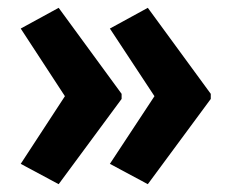

<svg xmlns="http://www.w3.org/2000/svg" viewBox="-20 -521 589 491"><path d="M519 -268V-281L358 -501L261 -448L375 -275L261 -102L358 -50ZM291 -268V-281L130 -501L33 -448L146 -275L33 -102L130 -50Z"/></svg>

Font: Noto Sans Arabic UI Cn
Style: Bold
Weight: 700
Width: 3
Designer: Monotype Design Team, Nadine Chahine and Nizar Qandah
Foundry: Monotype Imaging Inc.
Version: Version 2.010